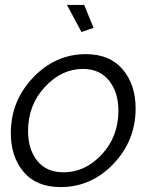

<svg xmlns="http://www.w3.org/2000/svg" viewBox="-20 -750 613 780"><path d="M252 -730H322L360 -637L311 -620ZM24 -209Q24 -340 114.5 -435Q205 -530 329 -530Q426 -530 478.5 -468Q531 -406 531 -310Q531 -179 441 -84.5Q351 10 226 10Q128 10 76 -51.5Q24 -113 24 -209ZM461 -300Q461 -375 423 -422.5Q385 -470 317 -470Q230 -470 162 -396.5Q94 -323 94 -218Q94 -143 131.5 -96.5Q169 -50 238 -50Q326 -50 393.5 -122.5Q461 -195 461 -300Z"/></svg>

Font: Raleway-v4020
Style: Italic
Weight: 400
Italic angle: -12°
Designer: Matt McInerney, Pablo Impallari, Rodrigo Fuenzalida
Foundry: Matt McInerney, Pablo Impallari, Rodrigo Fuenzalida
Version: Version 4.020;PS 004.020;hotconv 1.0.88;makeotf.lib2.5.64775